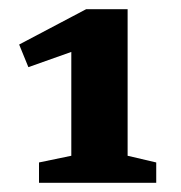

<svg xmlns="http://www.w3.org/2000/svg" viewBox="-20 -727 392 416"><path d="M134.5 -389.5V-614.5L41.5 -581.5L21.5 -630.5L166.5 -707H256.5V-389.5L318.5 -375V-331H64.5V-375Z"/></svg>

Font: Newsreader 6pt SemiBold
Style: Regular
Weight: 600
Designer: Hugues Gentile
Foundry: Production Type
Version: Version 1.003; ttfautohint (v1.8.3)